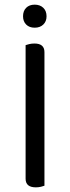

<svg xmlns="http://www.w3.org/2000/svg" viewBox="-20 -800 302 825"><path d="M171 -2Q166 0 156 2.5Q146 5 134 5Q90 5 90 -32V-606Q95 -608 105.5 -610.5Q116 -613 128 -613Q171 -613 171 -576ZM180 -730Q180 -708 166 -694.5Q152 -681 129 -681Q106 -681 92.5 -694.5Q79 -708 79 -730Q79 -753 92.5 -766.5Q106 -780 129 -780Q152 -780 166 -766.5Q180 -753 180 -730Z"/></svg>

Font: Baloo Bhai 2
Style: Regular
Weight: 400
Designer: Supriya Tembe, Noopur Datye and Ek Type
Foundry: Ek Type
Version: Version 1.640;PS 1.000;hotconv 16.6.51;makeotf.lib2.5.65220;